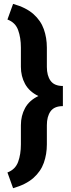

<svg xmlns="http://www.w3.org/2000/svg" viewBox="-20 -800 367 996"><path d="M47.9 176.3 18.6 94.7Q59.6 79.1 74 39.8Q88.4 0.5 88.4 -51.3V-150.4Q88.4 -199.7 110.1 -239.5Q131.8 -279.3 179.2 -301.8Q131.8 -324.7 110.1 -364.5Q88.4 -404.3 88.4 -453.1V-552.7Q88.4 -604.5 74 -644Q59.6 -683.6 18.6 -698.7L47.9 -779.8Q114.7 -761.2 153.1 -727.3Q191.4 -693.4 207.3 -648.7Q223.1 -604 223.1 -552.7V-453.1Q223.1 -407.7 242.4 -380.9Q261.7 -354 306.2 -354V-249.5Q261.7 -249.5 242.4 -222.7Q223.1 -195.8 223.1 -150.4V-51.3Q223.1 0 207.3 44.7Q191.4 89.4 153.1 123.3Q114.7 157.2 47.9 176.3Z"/></svg>

Font: Vazirmatn RD FD ExtraBold
Style: Regular
Weight: 800
Designer: Saber Rastikerdar
Foundry: Saber Rastikerdar
Version: Version 33.003